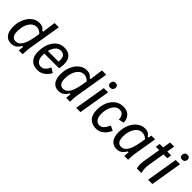

<svg xmlns="http://www.w3.org/2000/svg" viewBox="207 -1766 2864 2864"><g transform="rotate(45 1639.0 -334.0)"><path d="M186.7 10Q113.3 10 73.3 -42.1Q33.3 -94.2 33.3 -190Q33.3 -254.2 50.8 -311.7Q68.3 -369.2 100 -413.8Q131.7 -458.3 175.8 -484.2Q220 -510 272.5 -510Q319.2 -510 346.2 -492.9Q373.3 -475.8 383.3 -455H403.3L432.5 -666.7H522.5L434.2 -134.2Q430.8 -114.2 428.8 -87.5Q426.7 -60.8 425.8 -37.1Q425 -13.3 425 0H345Q345 -16.7 347.1 -39.2Q349.2 -61.7 352.5 -83.3H331.7Q313.3 -45.8 278.3 -17.9Q243.3 10 186.7 10ZM211.7 -61.7Q260 -61.7 292.1 -96.7Q324.2 -131.7 343.3 -188.3Q362.5 -245 373.3 -309.2L386.7 -390Q368.3 -410.8 342.1 -424.6Q315.8 -438.3 286.7 -438.3Q239.2 -438.3 202.5 -405Q165.8 -371.7 145.4 -316.2Q125 -260.8 125 -193.3Q125 -122.5 148.3 -92.1Q171.7 -61.7 211.7 -61.7Z M738.3 11.7Q655.8 11.7 607.1 -41.2Q558.3 -94.2 558.3 -190.8Q558.3 -255 573.8 -312.9Q589.2 -370.8 620 -415.8Q650.8 -460.8 695.8 -486.7Q740.8 -512.5 800 -512.5Q893.3 -512.5 937.9 -447.9Q982.5 -383.3 961.7 -261.7L957.5 -236.7H646.7Q645 -218.3 645 -200Q645 -130.8 674.2 -95.4Q703.3 -60 746.7 -60Q778.3 -60 801.7 -76.2Q825 -92.5 841.7 -117.1Q858.3 -141.7 869.2 -165L941.7 -119.2Q925 -87.5 898.3 -57.5Q871.7 -27.5 832.5 -7.9Q793.3 11.7 738.3 11.7ZM792.5 -442.5Q739.2 -442.5 705.4 -402.1Q671.7 -361.7 656.7 -301.7H880.8Q890 -362.5 869.6 -402.5Q849.2 -442.5 792.5 -442.5Z M1186.7 10Q1113.3 10 1073.3 -42.1Q1033.3 -94.2 1033.3 -190Q1033.3 -254.2 1050.8 -311.7Q1068.3 -369.2 1100 -413.8Q1131.7 -458.3 1175.8 -484.2Q1220 -510 1272.5 -510Q1319.2 -510 1346.2 -492.9Q1373.3 -475.8 1383.3 -455H1403.3L1432.5 -666.7H1522.5L1434.2 -134.2Q1430.8 -114.2 1428.8 -87.5Q1426.7 -60.8 1425.8 -37.1Q1425 -13.3 1425 0H1345Q1345 -16.7 1347.1 -39.2Q1349.2 -61.7 1352.5 -83.3H1331.7Q1313.3 -45.8 1278.3 -17.9Q1243.3 10 1186.7 10ZM1211.7 -61.7Q1260 -61.7 1292.1 -96.7Q1324.2 -131.7 1343.3 -188.3Q1362.5 -245 1373.3 -309.2L1386.7 -390Q1368.3 -410.8 1342.1 -424.6Q1315.8 -438.3 1286.7 -438.3Q1239.2 -438.3 1202.5 -405Q1165.8 -371.7 1145.4 -316.2Q1125 -260.8 1125 -193.3Q1125 -122.5 1148.3 -92.1Q1171.7 -61.7 1211.7 -61.7Z M1555 0 1638.3 -500H1728.3L1645 0ZM1700.8 -570Q1676.7 -570 1663.8 -583.3Q1650.8 -596.7 1650.8 -619.2Q1650.8 -646.7 1666.7 -663.3Q1682.5 -680 1710 -680Q1734.2 -680 1747.5 -666.7Q1760.8 -653.3 1760.8 -631.7Q1760.8 -604.2 1744.6 -587.1Q1728.3 -570 1700.8 -570Z M1974.2 11.7Q1894.2 11.7 1842.9 -41.2Q1791.7 -94.2 1791.7 -201.7Q1791.7 -260.8 1807.9 -316.2Q1824.2 -371.7 1856.2 -416.2Q1888.3 -460.8 1935.4 -486.7Q1982.5 -512.5 2043.3 -512.5Q2116.7 -512.5 2162.1 -470.8Q2207.5 -429.2 2213.3 -345L2129.2 -325Q2125.8 -381.7 2101.7 -411.2Q2077.5 -440.8 2034.2 -440.8Q1996.7 -440.8 1968.3 -420.4Q1940 -400 1920.8 -365.8Q1901.7 -331.7 1891.7 -289.6Q1881.7 -247.5 1881.7 -205Q1881.7 -134.2 1909.6 -97.1Q1937.5 -60 1980.8 -60Q2015 -60 2039.2 -79.6Q2063.3 -99.2 2080 -127.1Q2096.7 -155 2106.7 -180L2183.3 -141.7Q2167.5 -107.5 2141.2 -72.1Q2115 -36.7 2074.6 -12.5Q2034.2 11.7 1974.2 11.7Z M2411.7 10Q2338.3 10 2298.3 -42.1Q2258.3 -94.2 2258.3 -190Q2258.3 -254.2 2275.8 -311.7Q2293.3 -369.2 2325.8 -413.8Q2358.3 -458.3 2402.5 -484.2Q2446.7 -510 2500 -510Q2546.7 -510 2574.2 -492.1Q2601.7 -474.2 2612.5 -450H2632.5L2640 -500H2720L2659.2 -134.2Q2655.8 -114.2 2653.8 -87.5Q2651.7 -60.8 2650.8 -37.1Q2650 -13.3 2650 0H2570Q2570 -16.7 2572.1 -39.2Q2574.2 -61.7 2577.5 -83.3H2556.7Q2538.3 -45.8 2503.3 -17.9Q2468.3 10 2411.7 10ZM2436.7 -61.7Q2485 -61.7 2517.1 -96.7Q2549.2 -131.7 2568.3 -188.3Q2587.5 -245 2598.3 -309.2L2612.5 -395Q2594.2 -414.2 2567.5 -426.2Q2540.8 -438.3 2511.7 -438.3Q2464.2 -438.3 2427.5 -405Q2390.8 -371.7 2370.4 -316.2Q2350 -260.8 2350 -193.3Q2350 -122.5 2373.3 -92.1Q2396.7 -61.7 2436.7 -61.7Z M2835 0Q2826.7 -29.2 2824.2 -62.5Q2821.7 -95.8 2830 -149.2L2876.7 -430H2805L2816.7 -500H2890L2910.8 -625H2997.5L2976.7 -500H3058.3L3046.7 -430H2966.7L2922.5 -163.3Q2914.2 -109.2 2917.9 -70.4Q2921.7 -31.7 2930 -5V0Z M3071.7 0 3155 -500H3245L3161.7 0ZM3217.5 -570Q3193.3 -570 3180.4 -583.3Q3167.5 -596.7 3167.5 -619.2Q3167.5 -646.7 3183.3 -663.3Q3199.2 -680 3226.7 -680Q3250.8 -680 3264.2 -666.7Q3277.5 -653.3 3277.5 -631.7Q3277.5 -604.2 3261.2 -587.1Q3245 -570 3217.5 -570Z"/></g></svg>

Font: Familjen Grotesk GF
Style: Italic
Weight: 400
Designer: Anders Wikstroem, Jonas Baeckman, Matilda Gysing, Kristian Moeller
Foundry: Familjen STHML AB
Version: Version 2.000; Beta; Release 4; Build 6